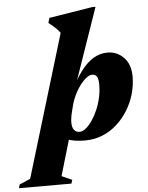

<svg xmlns="http://www.w3.org/2000/svg" viewBox="-196 -768 819 1064"><g transform="rotate(-5 213.0 -236.0)"><path d="M196.5 -155Q191.5 -136 189 -120Q186.5 -104 186.5 -91Q186.5 -63.5 197.2 -49.5Q208 -35.5 228.5 -35.5Q244 -35.5 262 -49.5Q280 -63.5 297.2 -88.2Q314.5 -113 328.5 -145Q342.5 -177 350.8 -213.2Q359 -249.5 359 -286.5Q359 -315 351.5 -329.8Q344 -344.5 323.5 -344.5Q312 -344.5 298.8 -336Q285.5 -327.5 271.8 -312.5Q258 -297.5 245.2 -277.8Q232.5 -258 222.2 -235.8Q212 -213.5 205.5 -190.5ZM214 -251 199.5 -247Q234.5 -322 269.2 -368.8Q304 -415.5 341 -437.5Q378 -459.5 419.5 -459.5Q472.5 -459.5 509.8 -421.2Q547 -383 547 -315.5Q547 -267 533.5 -219.2Q520 -171.5 494.2 -129.5Q468.5 -87.5 432.5 -54.8Q396.5 -22 351.5 -3.5Q306.5 15 254 15Q193.5 15 154.5 -0.5Q115.5 -16 100.5 -46.5L179 -45.5L106.5 200.5L164 226L157.5 246.5H-134.5L-128.5 226.5L-68 200L171 -591Q163 -602 153.5 -612Q144 -622 132.8 -631.5Q121.5 -641 108 -651.5L116 -679L357.5 -718H376Z"/></g></svg>

Font: Newsreader 24pt ExtraBold
Style: Italic
Weight: 800
Italic angle: -17°
Designer: Hugues Gentile
Foundry: Production Type
Version: Version 1.003